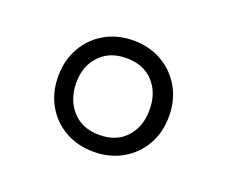

<svg xmlns="http://www.w3.org/2000/svg" viewBox="-63 -932 584 491"><g transform="rotate(20 228.5 -686.0)"><path d="M378.5 -685Q378.5 -641.5 358.8 -607.2Q339 -573 305 -553.8Q271 -534.5 227.5 -534.5Q184 -534.5 150 -553.8Q116 -573 96.5 -607.2Q77 -641.5 77 -685Q77 -729.5 96.5 -763.8Q116 -798 150 -817.5Q184 -837 227.5 -837Q271 -837 305 -817.5Q339 -798 358.8 -763.8Q378.5 -729.5 378.5 -685ZM326 -684Q326 -730.5 299.2 -759.5Q272.5 -788.5 225.5 -788.5Q180 -788.5 152.8 -759.5Q125.5 -730.5 126 -684Q127 -638 153.8 -609Q180.5 -580 226.5 -580Q273 -580 299.5 -609Q326 -638 326 -684Z"/></g></svg>

Font: Public Sans ExtraLight
Style: Regular
Weight: 250
Designer: The Public Sans Project Authors: Dan O. Williams and USWDS (Libre Franklin designed by Pablo Impallari and Rodrigo Fuenz
Version: Version 1.007